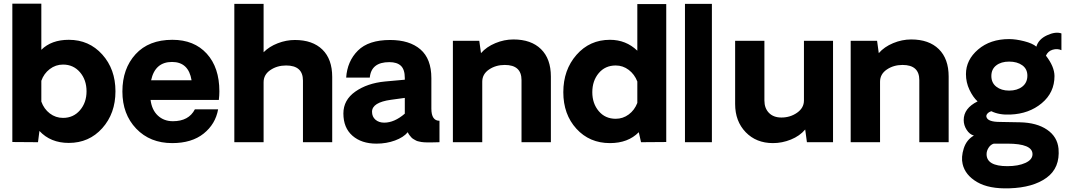

<svg xmlns="http://www.w3.org/2000/svg" viewBox="-20 -771 5798 1041"><path d="M353 -555.2Q462.9 -555.2 534.4 -475.6Q606 -396 606 -275.9Q606 -155.8 534.4 -75.9Q462.9 3.9 353 3.9Q253.9 3.9 193.8 -61L186 0L46.9 -1V-751H204.1V-501Q258.8 -555.2 353 -555.2ZM321.8 -131.8Q377.9 -131.8 413.6 -173.3Q449.2 -214.8 449.2 -275.9Q449.2 -337.9 413.6 -379.4Q377.9 -420.9 321.8 -420.9Q281.7 -420.9 249.8 -396.5Q217.8 -372.1 204.1 -333V-220.2Q218.3 -180.2 250 -156Q281.7 -131.8 321.8 -131.8Z M1169.4 -275.9Q1169.4 -253.9 1166.5 -229H796.4Q803.2 -174.8 835.9 -144.3Q868.7 -113.8 917.5 -113.8Q1003.4 -113.8 1036.6 -178.2H1162.6Q1148.4 -98.1 1084 -46.6Q1019.5 4.9 913.6 4.9Q793.5 4.9 718.5 -73.5Q643.6 -151.9 643.6 -274.9Q643.6 -398.9 715.1 -477.1Q786.6 -555.2 914.6 -555.2Q1032.7 -555.2 1101.1 -480Q1169.4 -404.8 1169.4 -275.9ZM912.6 -435.1Q820.8 -435.1 799.3 -335.9H1018.6Q1002.4 -435.1 912.6 -435.1Z M1578.6 -554.2Q1674.8 -554.2 1728 -502.2Q1781.2 -450.2 1781.2 -354V0H1622.6V-334Q1622.6 -416 1531.2 -416Q1482.4 -416 1445.8 -391.1Q1409.2 -366.2 1409.2 -325.2V0H1250.5V-750H1409.2V-487.8Q1439.9 -518.6 1485.8 -536.4Q1531.7 -554.2 1578.6 -554.2Z M2021 7.8Q1939.9 7.8 1890.9 -35.2Q1841.8 -78.1 1841.8 -155.8Q1841.8 -229 1906.5 -274.4Q1971.2 -319.8 2066.9 -329.1L2174.8 -338.9V-348.1Q2174.8 -394 2153.8 -414.1Q2132.8 -434.1 2090.8 -434.1Q1992.7 -434.1 1984.9 -350.1H1856.9Q1862.8 -439 1920.4 -496.6Q1978 -554.2 2095.2 -554.2Q2200.2 -554.2 2259.5 -503.2Q2318.8 -452.1 2318.8 -347.2V-182.1Q2318.8 -116.2 2362.8 -116.2V0Q2357.9 0 2344.5 0.5Q2331.1 1 2323.2 1Q2322.3 1 2309.6 1Q2296.9 1 2293.9 1Q2291 1 2280 0.5Q2269 0 2265.1 -1Q2261.2 -2 2251.2 -3.9Q2241.2 -5.9 2236.6 -8.5Q2231.9 -11.2 2223.9 -15.6Q2215.8 -20 2210.9 -25.4Q2206.1 -30.8 2200.4 -37.8Q2194.8 -44.9 2190.9 -54.2Q2168 -26.4 2121.6 -9.3Q2075.2 7.8 2021 7.8ZM2063 -106Q2118.2 -106 2174.8 -154.8V-240.2L2100.1 -230Q1997.1 -215.8 1997.1 -165Q1997.1 -138.2 2015.6 -122.1Q2034.2 -106 2063 -106Z M2763.7 -557.1Q2859.9 -557.1 2913.3 -504.6Q2966.8 -452.1 2966.8 -356V0H2807.6V-336.9Q2807.6 -418.9 2716.8 -418.9Q2668 -418.9 2631.3 -394Q2594.7 -369.1 2594.7 -328.1V0H2435.5V-549.8H2578.6L2587.9 -482.9Q2617.7 -517.1 2665.8 -537.1Q2713.9 -557.1 2763.7 -557.1Z M3592.3 -749V-1L3455.6 0L3443.4 -54.2Q3385.3 4.9 3287.1 4.9Q3176.3 4.9 3105.2 -73Q3034.2 -150.9 3034.2 -271Q3034.2 -392.1 3105.7 -473.6Q3177.2 -555.2 3287.1 -555.2Q3374 -555.2 3435.5 -496.1V-749ZM3318.4 -127Q3357.4 -127 3388.9 -150.4Q3420.4 -173.8 3435.5 -212.9V-329.1Q3420.4 -368.2 3388.9 -392.1Q3357.4 -416 3318.4 -416Q3261.2 -416 3226.3 -374.5Q3191.4 -333 3191.4 -271Q3191.4 -210 3226.3 -168.5Q3261.2 -127 3318.4 -127Z M3693.8 0V-750H3839.8V0Z M4496.6 -549.8V0H4355L4345.7 -68.8Q4315.9 -33.7 4268.3 -14.4Q4220.7 4.9 4170.9 4.9Q4080.1 4.9 4022.9 -54.4Q3965.8 -113.8 3965.8 -207V-549.8H4124.5V-226.1Q4124.5 -184.1 4149.2 -158.9Q4173.8 -133.8 4216.8 -133.8Q4264.6 -133.8 4301.8 -159.9Q4338.9 -186 4338.9 -226.1V-549.8Z M4920.4 -557.1Q5016.6 -557.1 5070.1 -504.6Q5123.5 -452.1 5123.5 -356V0H4964.4V-336.9Q4964.4 -418.9 4873.5 -418.9Q4824.7 -418.9 4788.1 -394Q4751.5 -369.1 4751.5 -328.1V0H4592.3V-549.8H4735.4L4744.6 -482.9Q4774.4 -517.1 4822.5 -537.1Q4870.6 -557.1 4920.4 -557.1Z M5453.1 250Q5342.3 253.9 5277.6 216.1Q5212.9 178.2 5199.2 118.2Q5190.4 81.1 5205.3 33.9Q5220.2 -13.2 5260.3 -36.1Q5237.3 -42 5221.2 -66.9Q5205.1 -91.8 5205.1 -120.1Q5205.1 -184.1 5280.3 -221.2Q5255.4 -244.1 5236.3 -284.2Q5217.3 -324.2 5217.3 -369.1Q5217.3 -446.3 5283.2 -502.7Q5349.1 -559.1 5451.2 -559.1Q5487.3 -559.1 5532.7 -547.6Q5578.1 -536.1 5599.1 -518.1Q5610.4 -558.1 5656.7 -579.6Q5703.1 -601.1 5734.9 -589.8V-499Q5712.9 -508.8 5687.5 -501.5Q5662.1 -494.1 5650.9 -469.2Q5696.8 -410.2 5697.3 -358.9Q5697.3 -269 5628.2 -211.4Q5559.1 -153.8 5458 -149.9Q5397 -147 5355 -168Q5339.8 -163.1 5332.5 -153.6Q5325.2 -144 5329.1 -134.8Q5337.9 -109.9 5401.9 -109.9L5510.3 -107.9Q5601.1 -106 5657 -67.9Q5712.9 -29.8 5719.2 35.2Q5728 139.2 5654.5 192.6Q5581.1 246.1 5453.1 250ZM5550.3 -360.8Q5550.3 -397 5522.7 -417Q5495.1 -437 5451.2 -437Q5408.2 -437 5381.6 -416.5Q5355 -396 5355 -358.9Q5355 -321.8 5382.1 -300.8Q5409.2 -279.8 5451.2 -279.8Q5495.1 -279.8 5522.7 -301.3Q5550.3 -322.8 5550.3 -360.8ZM5578.1 64.9Q5578.1 7.8 5441.9 7.8H5368.2Q5351.1 12.7 5340.1 29.8Q5329.1 46.9 5329.1 64.9Q5329.1 129.9 5441.9 129.9Q5501 129.9 5539.6 112.3Q5578.1 94.7 5578.1 64.9Z"/></svg>

Font: Oakes Grotesk
Style: Bold
Weight: 700
Designer: Samuel Oakes
Foundry: Samuel Oakes
Version: Version 1.0 | wf-rip DC20170320